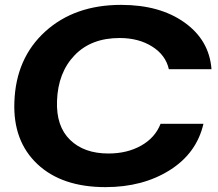

<svg xmlns="http://www.w3.org/2000/svg" viewBox="-20 -758 894 788"><path d="M413 10Q234 10 133.5 -84.5Q33 -179 39 -339Q45 -519 165.5 -628.5Q286 -738 477 -738Q636 -738 737.5 -665.5Q839 -593 848 -474H673Q660 -532 604.5 -567Q549 -602 471 -602Q354 -602 286 -531Q218 -460 214 -344Q210 -240 267.5 -184Q325 -128 425 -128Q502 -128 559.5 -160.5Q617 -193 639 -250H815Q787 -129 676.5 -59.5Q566 10 413 10Z"/></svg>

Font: Mona Sans Expanded
Style: Bold Italic
Weight: 700
Width: 7
Italic angle: -11.7°
Designer: Deni Anggara
Foundry: GitHub
Version: Version 1.001;gftools[0.9.33]